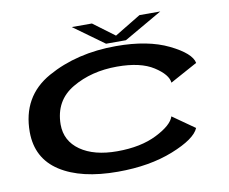

<svg xmlns="http://www.w3.org/2000/svg" viewBox="-79 -817 1100 923"><g transform="rotate(-10 471.0 -356.0)"><path d="M425 6Q580 6 695 -39.8Q810 -85.5 831 -136L723.5 -211.5Q711 -170.5 632.5 -131Q554 -91.5 439 -91.5Q326 -91.5 259.2 -138.2Q192.5 -185 192.5 -265.5Q193.5 -381.5 287.8 -437Q382 -492.5 507.5 -492.5Q622 -492.5 685.2 -451.8Q748.5 -411 752 -371L885.5 -444Q876.5 -492 775.8 -541.2Q675 -590.5 520 -590.5Q328.5 -590.5 184.2 -509.8Q40 -429 40 -255Q40.5 -127 143.2 -60.5Q246 6 425 6ZM475 -610H572L758.5 -717.5H657L529 -640L425 -717.5H326.5Z"/></g></svg>

Font: Anybody ExtraExpanded Medium
Style: Italic
Weight: 500
Width: 8
Italic angle: -10°
Version: Version 1.113;gftools[0.9.25]